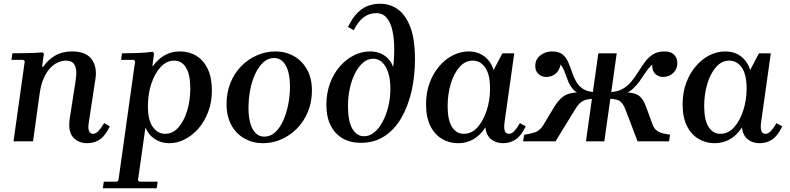

<svg xmlns="http://www.w3.org/2000/svg" viewBox="-20 -753 4207 1023"><path d="M535 -97 565 -80Q541 -29 511.5 -9.5Q482 10 445 10Q397 10 369 -22Q341 -54 352 -124L383 -324Q388 -353 386 -377Q384 -401 371.5 -415.5Q359 -430 331 -430Q313 -430 291.5 -421.5Q270 -413 250 -393Q230 -373 214 -338.5Q198 -304 191 -252L156 0H52L112 -427L104 -434H41L46 -469Q85 -469 126 -470Q167 -471 207 -474L214 -467L204 -398H211Q234 -433 272.5 -456Q311 -479 365 -479Q437 -479 468 -438Q499 -397 488 -329L453 -100Q448 -67 455 -53.5Q462 -40 475 -40Q491 -40 505.5 -56Q520 -72 535 -97Z M528 250 533 215H604L611 208L700 -427L693 -434H625L630 -469Q673 -469 713.5 -470.5Q754 -472 794 -477L801 -469L792 -402H796Q820 -437 856.5 -458Q893 -479 938 -479Q987 -479 1025.5 -456Q1064 -433 1086.5 -386.5Q1109 -340 1109 -271Q1109 -209 1089.5 -157.5Q1070 -106 1037.5 -68.5Q1005 -31 964.5 -10.5Q924 10 882 10Q839 10 805 -12Q771 -34 755 -74L715 208L722 215H820L815 250ZM768 -188Q768 -112 794.5 -76Q821 -40 860 -40Q901 -40 931 -74.5Q961 -109 977.5 -164Q994 -219 994 -281Q994 -356 971 -393Q948 -430 908 -430Q867 -430 835.5 -395.5Q804 -361 786 -306Q768 -251 768 -188Z M1448 -479Q1501 -479 1545 -454.5Q1589 -430 1615.5 -383.5Q1642 -337 1642 -271Q1642 -210 1621 -158.5Q1600 -107 1563.5 -69.5Q1527 -32 1480 -11Q1433 10 1380 10Q1328 10 1283.5 -14.5Q1239 -39 1213 -86Q1187 -133 1187 -198Q1187 -259 1207.5 -310.5Q1228 -362 1264.5 -399.5Q1301 -437 1348.5 -458Q1396 -479 1448 -479ZM1388 -25Q1421 -25 1446 -48Q1471 -71 1488.5 -109.5Q1506 -148 1515.5 -195.5Q1525 -243 1525 -292Q1525 -338 1515.5 -372Q1506 -406 1487 -425Q1468 -444 1441 -444Q1408 -444 1383 -421Q1358 -398 1340 -359.5Q1322 -321 1313 -273.5Q1304 -226 1304 -178Q1304 -131 1313.5 -97Q1323 -63 1342 -44Q1361 -25 1388 -25Z M1903 8Q1847 8 1806 -15.5Q1765 -39 1742 -84Q1719 -129 1719 -195Q1719 -257 1738.5 -309.5Q1758 -362 1791.5 -400Q1825 -438 1866.5 -458.5Q1908 -479 1952 -479Q1984 -479 2008.5 -468Q2033 -457 2050 -438.5Q2067 -420 2075 -395Q2081 -446 2080.5 -496.5Q2080 -547 2071 -589.5Q2062 -632 2041 -657.5Q2020 -683 1984 -683Q1946 -683 1916.5 -660Q1887 -637 1865 -592L1834 -609Q1863 -670 1904 -701.5Q1945 -733 2007 -733Q2058 -733 2099.5 -703.5Q2141 -674 2166 -609.5Q2191 -545 2191 -438Q2191 -347 2172.5 -266.5Q2154 -186 2118 -124Q2082 -62 2028 -27Q1974 8 1903 8ZM1920 -27Q1949 -27 1974.5 -48Q2000 -69 2019 -105Q2038 -141 2049 -186Q2060 -231 2060 -280Q2060 -354 2035 -397Q2010 -440 1969 -440Q1938 -440 1913.5 -418.5Q1889 -397 1871 -361Q1853 -325 1843.5 -280Q1834 -235 1834 -188Q1834 -108 1857 -67.5Q1880 -27 1920 -27Z M2250 -198Q2250 -261 2269.5 -312.5Q2289 -364 2321.5 -401.5Q2354 -439 2394.5 -459Q2435 -479 2477 -479Q2510 -479 2536.5 -467Q2563 -455 2582 -432.5Q2601 -410 2610 -380L2657 -469H2720L2668 -100Q2664 -67 2670.5 -53.5Q2677 -40 2691 -40Q2707 -40 2721.5 -56Q2736 -72 2750 -97L2781 -80Q2757 -29 2727 -9.5Q2697 10 2661 10Q2622 10 2596.5 -11Q2571 -32 2566 -74Q2540 -33 2503 -11.5Q2466 10 2421 10Q2373 10 2334 -13.5Q2295 -37 2272.5 -83Q2250 -129 2250 -198ZM2365 -188Q2365 -113 2388.5 -76.5Q2412 -40 2451 -40Q2493 -40 2524 -74.5Q2555 -109 2573 -164Q2591 -219 2591 -281Q2591 -357 2565 -393.5Q2539 -430 2499 -430Q2458 -430 2428 -395.5Q2398 -361 2381.5 -306Q2365 -251 2365 -188Z M3200 0H3102L3168 -469H3266ZM3377 0 3313 -168Q3298 -208 3277.5 -217.5Q3257 -227 3217 -227L3222 -262H3285Q3327 -262 3352.5 -256.5Q3378 -251 3394 -234.5Q3410 -218 3422 -185L3458 -87Q3466 -67 3480.5 -56.5Q3495 -46 3513.5 -42Q3532 -38 3550 -35L3545 0ZM3521 -479Q3554 -479 3571.5 -461.5Q3589 -444 3589 -416Q3589 -385 3567 -364Q3545 -343 3513 -343Q3489 -343 3471.5 -359Q3454 -375 3455 -409Q3434 -389 3419 -366Q3404 -343 3388 -320.5Q3372 -298 3351 -279Q3330 -260 3298 -249Q3266 -238 3218 -238L3222 -262Q3265 -262 3294 -277.5Q3323 -293 3343.5 -318Q3364 -343 3381 -370.5Q3398 -398 3416.5 -423Q3435 -448 3459.5 -463.5Q3484 -479 3521 -479ZM2940 0H2767L2773 -35Q2802 -39 2829 -47.5Q2856 -56 2875 -87L2934 -185Q2955 -218 2976 -235Q2997 -252 3025.5 -257Q3054 -262 3096 -262H3160L3155 -227Q3127 -227 3108 -223Q3089 -219 3074 -207Q3059 -195 3043 -168ZM2921 -479Q2957 -479 2976.5 -463.5Q2996 -448 3007 -423Q3018 -398 3027 -370.5Q3036 -343 3050 -318Q3064 -293 3089.5 -277.5Q3115 -262 3160 -262L3157 -238Q3107 -238 3077.5 -249Q3048 -260 3032 -279Q3016 -298 3007 -320.5Q2998 -343 2990 -366Q2982 -389 2967 -409Q2960 -376 2939.5 -359.5Q2919 -343 2890 -343Q2867 -343 2849.5 -358.5Q2832 -374 2832 -401Q2832 -437 2859 -458Q2886 -479 2921 -479Z M3617 -198Q3617 -261 3636.5 -312.5Q3656 -364 3688.5 -401.5Q3721 -439 3761.5 -459Q3802 -479 3844 -479Q3877 -479 3903.5 -467Q3930 -455 3949 -432.5Q3968 -410 3977 -380L4024 -469H4087L4035 -100Q4031 -67 4037.5 -53.5Q4044 -40 4058 -40Q4074 -40 4088.5 -56Q4103 -72 4117 -97L4148 -80Q4124 -29 4094 -9.5Q4064 10 4028 10Q3989 10 3963.5 -11Q3938 -32 3933 -74Q3907 -33 3870 -11.5Q3833 10 3788 10Q3740 10 3701 -13.5Q3662 -37 3639.5 -83Q3617 -129 3617 -198ZM3732 -188Q3732 -113 3755.5 -76.5Q3779 -40 3818 -40Q3860 -40 3891 -74.5Q3922 -109 3940 -164Q3958 -219 3958 -281Q3958 -357 3932 -393.5Q3906 -430 3866 -430Q3825 -430 3795 -395.5Q3765 -361 3748.5 -306Q3732 -251 3732 -188Z"/></svg>

Font: Brygada 1918 SemiBold
Style: Italic
Weight: 600
Italic angle: -8°
Designer: Mateusz Machalski | Borys Kosmynka | Przemek Hoffer
Foundry: NIEPODLEGLA 2018
Version: Version 3.006